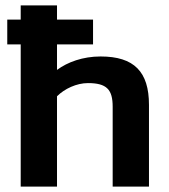

<svg xmlns="http://www.w3.org/2000/svg" viewBox="-20 -694 627 714"><path d="M354 -484C288 -484 231 -463 192 -434V-529H326V-621H192V-674H57V-621H7V-529H57V0H192V-336C220 -364 265 -385 307 -385C377 -385 399 -361 399 -297V0H534V-304C534 -427 479 -484 354 -484Z"/></svg>

Font: Kanit Medium
Style: Regular
Weight: 500
Designer: Katatrad Team
Foundry: CadsonDemak
Version: Version 1.000;PS 001.000;hotconv 1.0.88;makeotf.lib2.5.64775